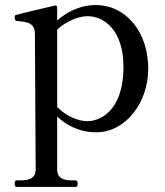

<svg xmlns="http://www.w3.org/2000/svg" viewBox="-20 -511 654 759"><path d="M358 -491C291 -491 239 -459 206 -430V-482C206 -487 203 -490 197 -489C165 -482 56 -456 44 -452C39 -451 38 -448 38 -444C38 -438 38 -429 47 -428C89 -424 118 -421 118 -376L121 158C121 198 89 202 58 202H46C40 202 38 207 38 215C38 223 40 228 46 228H279C285 228 287 223 287 215C287 207 285 202 279 202H268C237 202 206 198 206 158V-50C237 -21 288 12 361 12C475 12 566 -103 566 -240C566 -382 480 -491 358 -491ZM327 -32C285 -32 238 -55 206 -88V-394C240 -426 289 -447 326 -447C394 -447 468 -389 468 -247C468 -63 366 -32 327 -32Z"/></svg>

Font: Shippori Mincho OTF Medium
Style: Regular
Weight: 500
Designer: FONTDASU
Foundry: FONTDASU / Google Inc. / but / Adobe
Version: Version 3.300;hotconv 1.0.109;makeotfexe 2.5.65596